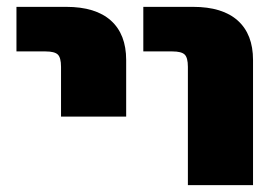

<svg xmlns="http://www.w3.org/2000/svg" viewBox="-20 -540 816 560"><path d="M398 -390V-520H543Q629 -520 673.5 -480Q718 -440 718 -365V0H528V-345Q528 -372 518.5 -381Q509 -390 483 -390ZM28 -390V-520H173Q259 -520 303.5 -480Q348 -440 348 -365V-200H158V-345Q158 -372 148.5 -381Q139 -390 113 -390Z"/></svg>

Font: M PLUS 1p Black
Style: Regular
Weight: 900
Version: Version 1.061